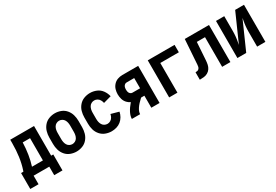

<svg xmlns="http://www.w3.org/2000/svg" viewBox="42 -1396 3416 2376"><g transform="rotate(-30 1750.0 -208.0)"><path d="M20 122V-106H53L59 -123Q110 -275 110 -482V-530H450V-106H480V122H362V0H138V122ZM176 -106H332V-424H227Q221 -247 176 -106Z M750 8Q706 8 664.5 -8Q623 -24 594.5 -58Q566 -92 554 -134Q542 -176 542 -220V-310Q542 -354 554 -396Q566 -438 594.5 -472Q623 -506 664.5 -522Q706 -538 750 -538Q794 -538 835.5 -522Q877 -506 905.5 -472Q934 -438 946 -396Q958 -354 958 -310V-220Q958 -176 946 -134Q934 -92 905.5 -58Q877 -24 835.5 -8Q794 8 750 8ZM750 -98Q771 -98 790.5 -108.5Q810 -119 821 -138Q832 -157 836 -178Q840 -199 840 -220V-310Q840 -331 836 -352Q832 -373 821 -392Q810 -411 790.5 -421.5Q771 -432 750 -432Q729 -432 709.5 -421.5Q690 -411 679 -392Q668 -373 664 -352Q660 -331 660 -310V-220Q660 -199 664 -178Q668 -157 679 -138Q690 -119 709.5 -108.5Q729 -98 750 -98Z M1252 8Q1208 8 1166.5 -7.5Q1125 -23 1095.5 -57Q1066 -91 1054 -133.5Q1042 -176 1042 -220V-310Q1042 -354 1054 -396.5Q1066 -439 1095.5 -473Q1125 -507 1166.5 -522.5Q1208 -538 1252 -538Q1299 -538 1343.5 -519.5Q1388 -501 1416.5 -461Q1445 -421 1455 -375L1343 -344Q1339 -366 1327.5 -387Q1316 -408 1295.5 -420Q1275 -432 1252 -432Q1230 -432 1210.5 -421.5Q1191 -411 1180 -392.5Q1169 -374 1164.5 -353Q1160 -332 1160 -310V-220Q1160 -198 1164.5 -177Q1169 -156 1180 -137.5Q1191 -119 1210.5 -108.5Q1230 -98 1252 -98Q1275 -98 1295.5 -110Q1316 -122 1327.5 -143Q1339 -164 1343 -186L1455 -155Q1448 -120 1430 -88.5Q1412 -57 1384 -34.5Q1356 -12 1321.5 -2Q1287 8 1252 8Z M1542 0Q1542 -79 1635 -187Q1607 -199 1586 -222Q1562 -248 1552 -282Q1542 -316 1542 -351Q1542 -386 1552 -419.5Q1562 -453 1586 -479.5Q1610 -506 1643 -518Q1676 -530 1711 -530H1938V0H1820V-172H1773Q1660 -70 1660 0ZM1820 -278V-424H1711Q1694 -424 1681 -412Q1668 -400 1664 -384Q1660 -368 1660 -351Q1660 -334 1664 -317.5Q1668 -301 1681 -289.5Q1694 -278 1711 -278Z M2075 0V-530H2458V-424H2193V0Z M2513 0V-106Q2526 -106 2540 -109Q2554 -112 2563.5 -123Q2573 -134 2576 -147.5Q2579 -161 2580 -175L2604 -530H2950V0H2832V-424H2715L2698 -168Q2696 -139 2690 -111Q2684 -83 2668 -59Q2652 -35 2626.5 -20.5Q2601 -6 2572.5 -3Q2544 0 2515 0Z M3050 0V-530H3168V-318Q3168 -238 3152 -159Q3149 -145 3147 -131L3324 -530H3411H3450V0H3332V-212Q3332 -292 3348 -371Q3351 -385 3353 -399L3176 0H3089Z"/></g></svg>

Font: Iosevka SS01
Style: Bold
Weight: 700
Monospace: yes
Designer: Belleve Invis
Foundry: Belleve Invis
Version: 2.3.3; ttfautohint (v1.8.3)